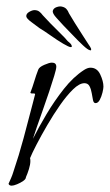

<svg xmlns="http://www.w3.org/2000/svg" viewBox="-20 -569 347 607"><path d="M204 -420Q198 -420 179.5 -431Q161 -442 140.5 -456.5Q120 -471 105 -480Q96 -487 79.5 -499Q63 -511 63 -518Q63 -526 72.5 -531.5Q82 -537 89 -537Q98 -537 104 -532.5Q110 -528 115 -521Q124 -511 139.5 -495Q155 -479 170.5 -464Q186 -449 194 -439Q197 -437 202 -432Q207 -427 207 -422Q207 -420 204 -420ZM265 -410Q258 -411 242.5 -425.5Q227 -440 209.5 -458.5Q192 -477 180 -489Q173 -497 159 -512Q145 -527 147 -535Q149 -543 159 -546.5Q169 -550 176 -548Q185 -546 190 -540.5Q195 -535 198 -527Q205 -515 216.5 -496.5Q228 -478 240 -459.5Q252 -441 259 -430Q261 -427 265 -421Q269 -415 268 -411Q267 -409 265 -410ZM17 18Q9 18 7 12Q11 3 15 -6Q19 -15 22 -25Q40 -78 54.5 -132Q69 -186 83 -240L91 -271Q91 -274 84 -273.5Q77 -273 76 -276Q83 -294 88.5 -312.5Q94 -331 101 -349Q104 -357 120 -364Q136 -371 144 -371Q158 -371 158 -358Q158 -351 151.5 -329.5Q145 -308 135.5 -279.5Q126 -251 115.5 -221.5Q105 -192 96.5 -167.5Q88 -143 84 -130Q102 -166 127 -208Q152 -250 182 -288Q212 -326 246 -348Q257 -355 266 -355Q287 -355 297 -333.5Q307 -312 307 -295Q307 -289 304 -276.5Q301 -264 295.5 -253.5Q290 -243 282 -243Q276 -243 274 -252.5Q272 -262 270 -274.5Q268 -287 263 -296.5Q258 -306 247 -306Q231 -306 211 -286.5Q191 -267 170 -237Q149 -207 129.5 -173.5Q110 -140 95.5 -112Q81 -84 75 -69Q76 -66 76 -60Q76 -49 71.5 -34.5Q67 -20 62 -9Q62 -3 53.5 3Q45 9 34 13.5Q23 18 17 18ZM204 -420Q198 -420 179.5 -431Q161 -442 140.5 -456.5Q120 -471 105 -480Q96 -487 79.5 -499Q63 -511 63 -518Q63 -526 72.5 -531.5Q82 -537 89 -537Q98 -537 104 -532.5Q110 -528 115 -521Q124 -511 139.5 -495Q155 -479 170.5 -464Q186 -449 194 -439Q197 -437 202 -432Q207 -427 207 -422Q207 -420 204 -420Z"/></svg>

Font: Moon Dance
Style: Regular
Weight: 400
Designer: Robert E. Leuschke
Foundry: Robert E. Leuschke
Version: Version 1.010; ttfautohint (v1.8.3)